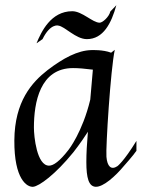

<svg xmlns="http://www.w3.org/2000/svg" viewBox="-20 -705 543 736"><path d="M503 -165C454 -85 430 -68 430 -68C406 -52 391 -67 388 -104C385 -140 404 -441 420 -514L406 -503C375 -515 331 -513 331 -513C278 -512 222 -482 162 -436C103 -390 36 -317 35 -167C34 -17 84 13 107 11C130 9 192 -36 261 -121C261 -121 289 -156 317 -200C313 -154 311 -116 311 -84C311 -23 320 10 347 11C376 12 422 -29 456 -70C456 -70 491 -109 503 -127ZM326 -323C296 -198 243 -131 243 -131C209 -87 185 -70 168 -70C121 -70 110 -182 110 -216C110 -312 133 -444 260 -444C280 -444 305 -442 336 -438ZM403 -661C398 -640 373 -618 362 -618C335 -618 295 -662 257 -662C175 -662 138 -583 120 -539L143 -555C173 -616 203 -607 203 -607C229 -604 270 -555 313 -555C376 -555 407 -616 426 -685Z"/></svg>

Font: Quintessential
Style: Regular
Weight: 400
Designer: Astigmatic (AOETI)
Foundry: Astigmatic (AOETI)
Version: Version 1.000